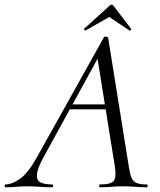

<svg xmlns="http://www.w3.org/2000/svg" viewBox="-58 -793 678 813"><path d="M-34 0Q-38 0 -38 -6Q-38 -12 -34 -12Q-8 -12 25.5 -35Q59 -58 96 -123L382 -635Q384 -639 391.5 -637.5Q399 -636 400 -633L488 -84Q492 -57 498.5 -41Q505 -25 519.5 -18.5Q534 -12 563 -12Q567 -12 567 -6Q567 0 563 0Q540 0 515.5 -2Q491 -4 462 -4Q433 -4 411 -2Q389 0 365 0Q362 0 362 -6Q362 -12 365 -12Q412 -12 423.5 -27Q435 -42 429 -84L353 -557L378 -586L129 -132Q101 -82 98.5 -56Q96 -30 113 -21Q130 -12 163 -12Q167 -12 167 -6Q167 0 162 0Q142 0 113.5 -2Q85 -4 58 -4Q29 -4 10.5 -2Q-8 0 -34 0ZM221 -330 236 -351H423L425 -330ZM304 -664Q303 -663 299.5 -666Q296 -669 298 -671L405 -768Q409 -773 414.5 -773Q420 -773 423 -768L497 -671Q499 -669 496 -665.5Q493 -662 490 -664L405 -721Z"/></svg>

Font: Cormorant
Style: Italic
Weight: 400
Italic angle: -10°
Designer: Christian Thalmann (Catharsis Fonts)
Foundry: Catharsis Fonts
Version: Version 4.000